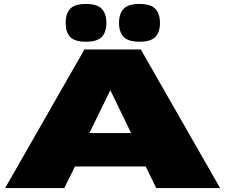

<svg xmlns="http://www.w3.org/2000/svg" viewBox="-20 -951 1138 971"><path d="M6 0 407 -701H692L1093 0H770L717 -109H359L305 0ZM432 -278H643L538 -495ZM686 -740Q629 -740 605.5 -764Q582 -788 582 -835Q582 -882 605.5 -906.5Q629 -931 686 -931Q742 -931 765.5 -906.5Q789 -882 789 -835Q789 -788 765.5 -764Q742 -740 686 -740ZM415 -740Q358 -740 335 -764Q312 -788 312 -835Q312 -882 335 -906.5Q358 -931 415 -931Q471 -931 494.5 -906.5Q518 -882 518 -835Q518 -788 494.5 -764Q471 -740 415 -740Z"/></svg>

Font: Georama Extra Expanded ExtraBold
Style: Regular
Weight: 800
Width: 8
Designer: Jean-Baptiste Levee
Foundry: Production Type
Version: Version 1.000